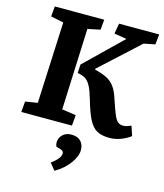

<svg xmlns="http://www.w3.org/2000/svg" viewBox="-142 -805 1039 1215"><g transform="rotate(15 378.0 -197.5)"><path d="M612 14Q561 14 529.5 -3.5Q498 -21 475.5 -65.5Q453 -110 430 -191Q415 -243 400 -271.5Q385 -300 365 -313Q345 -326 313 -331L316 -387L555 -619L473 -632L485 -700H748L741 -633L667 -618L414 -386V-380Q460 -369 491.5 -353.5Q523 -338 544 -309.5Q565 -281 580 -233Q601 -170 614.5 -137.5Q628 -105 642 -94Q656 -83 676 -83Q689 -83 702 -87Q715 -91 728 -97L749 -34Q723 -14 687 0Q651 14 612 14ZM32 0 38 -70 118 -83 142 -616 58 -633 64 -700H388L382 -633L300 -616L278 -83L370 -70L364 0ZM331 305 295 261Q323 240 338 221.5Q353 203 353 185Q353 170 335 164L303 154Q294 131 300.5 108.5Q307 86 326.5 71Q346 56 377 56Q417 56 438 78Q459 100 459 135Q459 175 425 222.5Q391 270 331 305Z"/></g></svg>

Font: Literata 12pt
Style: Bold Italic
Weight: 700
Italic angle: -2°
Designer: Latin by Veronika Burian and Jose Scaglione. Greek by Irene Vlachou. Cyrillic by Vera Evstafieva
Foundry: TypeTogether
Version: Version 3.002